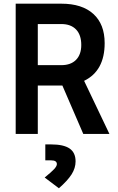

<svg xmlns="http://www.w3.org/2000/svg" viewBox="-20 -713 626 1022"><path d="M63.5 0V-693.4H306.6Q417 -693.4 477.1 -638.7Q537.1 -584 537.1 -483.4Q537.1 -335.9 427.7 -282.7L562.5 0H423.3L312 -257.8Q309.6 -257.8 306.6 -257.8H181.2V0ZM181.2 -366.2H306.6Q356.9 -366.2 384.8 -394.5Q412.6 -422.9 412.6 -473.6Q412.6 -527.3 384.8 -556.2Q356.9 -585 306.6 -585H181.2ZM293.5 289.1 217.8 231.9Q253.4 203.1 268.1 187.3Q282.7 171.4 282.7 160.6Q282.7 140.6 252.9 140.6H221.2V55.7H252Q318.8 55.7 350.6 77.6Q382.3 99.6 382.3 146Q382.3 181.6 361.1 215.1Q339.8 248.5 293.5 289.1Z"/></svg>

Font: Cascadia Mono PL SemiBold
Style: Regular
Weight: 600
Monospace: yes
Designer: Aaron Bell
Foundry: Saja Typeworks
Version: Version 2404.023; ttfautohint (v1.8.4)